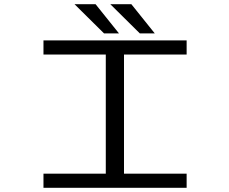

<svg xmlns="http://www.w3.org/2000/svg" viewBox="-20 -892 1090 912"><path d="M715 -733.5H644L504 -872H604ZM545 -733.5H474L334 -872H434ZM866.5 -633H569V-67H866.5V0H186.5V-67H482.5V-633H186.5V-700H866.5Z"/></svg>

Font: League Mono Extended Light
Style: Regular
Weight: 300
Width: 9
Designer: Tyler Finck
Foundry: The League of Moveable Type / Tyler Finck
Version: Version 2.210